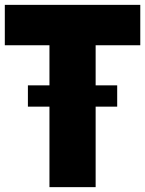

<svg xmlns="http://www.w3.org/2000/svg" viewBox="-31 -770 598 790"><path d="M546.2 -583.8H362.5V-418.8H451.2V-331.2H362.5V0H172.5V-331.2H83.8V-418.8H172.5V-583.8H-11.2V-750H546.2Z"/></svg>

Font: Now Black
Style: Regular
Weight: 900
Designer: Alfredo Marco Pradil
Foundry: Alfredo Marco Pradil
Version: Version 1.002;PS 001.002;hotconv 1.0.88;makeotf.lib2.5.64775